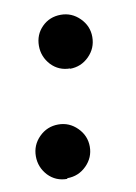

<svg xmlns="http://www.w3.org/2000/svg" viewBox="-63 -512 403 571"><g transform="rotate(-10 138.5 -226.0)"><path d="M95 14 94 16Q60 16 37 -8Q14 -33 14 -66Q14 -100 38 -124Q62 -148 96 -148Q129 -148 153 -124Q177 -100 177 -67Q177 -34 153 -10Q129 14 95 14ZM159 -305 160 -306Q126 -306 103 -330Q80 -355 80 -388Q80 -422 103 -445Q126 -468 160 -468Q193 -468 217 -444Q241 -420 241 -387Q241 -353 217 -329Q193 -305 159 -305Z"/></g></svg>

Font: Libra Serif Modern
Style: Bold Italic
Weight: 700
Italic angle: -12°
Designer: Stefan Peev, Context Ltd
Foundry: Stefan Peev, Context Ltd
Version: Version 1.000